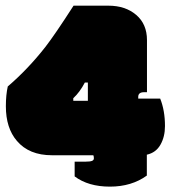

<svg xmlns="http://www.w3.org/2000/svg" viewBox="-20 -659 621 687"><path d="M242.2 -298.3H294.4V-363.8H283.7Q265.6 -329.1 242.2 -307.6ZM247.1 -80.6H286.6Q302.2 -80.6 309.1 -83.3Q315.9 -85.9 315.9 -92.5Q315.9 -99.1 314 -103.5H166Q84 -103.5 40.5 -154.8Q1 -200.7 1 -278.8Q1 -319.3 7.8 -349.6Q80.1 -411.6 142.1 -490.7Q176.3 -534.7 243.2 -638.7H367.7Q428.7 -638.7 467.3 -605.7Q505.9 -572.8 505.9 -515.6V-329.1H495.6Q474.6 -329.1 474.6 -312.5V-306.2H553.2Q570.3 -263.2 570.3 -208Q570.3 -169.9 554.2 -141.4Q538.1 -112.8 505.4 -105.5V-30.8Q450.7 8.8 373.3 8.8Q295.9 8.8 247.1 -27.8Z"/></svg>

Font: Modak
Style: Regular
Weight: 400
Version: Version 1.036;PS Version 1.000;hotconv 1.0.79;makeotf.lib2.5